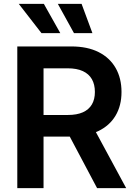

<svg xmlns="http://www.w3.org/2000/svg" viewBox="-20 -966 692 986"><path d="M68.8 0V-727.5H346.2Q428.7 -727.5 486.3 -698.5Q543.9 -669.4 574 -616.7Q604 -564 604 -493.7Q604 -423.3 573.2 -371.8Q542.5 -320.3 484.1 -292.5Q425.8 -264.6 342.3 -264.6H147.9V-375.5H327.6Q375 -375.5 405.8 -389.4Q436.5 -403.3 451.9 -429.7Q467.3 -456.1 467.3 -493.7Q467.3 -532.2 451.9 -559.3Q436.5 -586.4 405.5 -600.8Q374.5 -615.2 327.1 -615.2H203.6V0ZM478.5 0 303.7 -329.6H449.7L627.9 0ZM359.9 -795.9 276.9 -946.3H398.9L454.6 -795.9ZM192.9 -795.9 76.2 -946.3H205.1L289.6 -795.9Z"/></svg>

Font: V-Inter
Style: SemiBold-600
Weight: 600
Designer: Rasmus Andersson
Foundry: rsms
Version: Version 4.000;git-4146feb